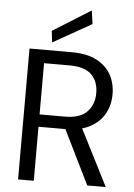

<svg xmlns="http://www.w3.org/2000/svg" viewBox="-61 -977 716 1023"><g transform="rotate(5 297.0 -465.5)"><path d="M75 0V-700H301Q383 -700 435 -672.5Q487 -645 512 -599Q537 -553 537 -495Q537 -439 511.5 -392Q486 -345 433 -317Q380 -289 297 -289H159V0ZM445 0 291 -313H385L544 0ZM159 -355H295Q375 -355 412.5 -394Q450 -433 450 -494Q450 -556 413.5 -592.5Q377 -629 294 -629H159ZM192 -743 185 -804 388 -931 398 -859Z"/></g></svg>

Font: DM Sans 16pt
Style: Regular
Weight: 400
Version: Version 4.004;gftools[0.9.30]